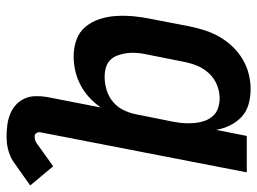

<svg xmlns="http://www.w3.org/2000/svg" viewBox="-122 -460 804 601"><g transform="rotate(90 280.5 -160.0)"><path d="M408 222Q389 222 371 219.5Q353 217 337 210.5Q321 204 308.5 192.5Q296 181 289 165.5Q282 150 281.5 132Q281 114 284 96L317 -73Q303 -53 285 -36.5Q267 -20 245.5 -9Q224 2 201.5 7Q179 12 157 12Q129 12 104.5 3Q80 -6 64 -25.5Q48 -45 40 -70Q32 -95 30.5 -122Q29 -149 31.5 -176.5Q34 -204 40 -231L63 -351Q68 -375 75.5 -398.5Q83 -422 95.5 -444Q108 -466 126 -485Q144 -504 166 -517Q188 -530 212 -536Q236 -542 259 -542Q284 -542 307 -535.5Q330 -529 346.5 -513.5Q363 -498 373 -477.5Q383 -457 387 -434L406 -530H520L395 114Q393 121 396.5 127.5Q400 134 407 134Q412 134 417 133Q422 132 427 129L501 76L561 148L486 201Q477 207 467 211Q457 215 447 217.5Q437 220 427 221Q417 222 408 222ZM221 -85Q241 -85 261.5 -91Q282 -97 298.5 -110.5Q315 -124 324.5 -143Q334 -162 338 -182L362 -302Q365 -318 366 -334.5Q367 -351 365.5 -367Q364 -383 359 -397.5Q354 -412 344 -423.5Q334 -435 319 -440Q304 -445 288 -445Q267 -445 246 -436.5Q225 -428 209.5 -411Q194 -394 186 -374Q178 -354 174 -333L150 -213Q147 -198 146 -183Q145 -168 147 -153.5Q149 -139 154 -125.5Q159 -112 168.5 -102.5Q178 -93 192 -89Q206 -85 221 -85Z"/></g></svg>

Font: Lode Term
Style: Bold Italic
Weight: 700
Italic angle: -11°
Monospace: yes
Designer: Belleve Invis
Foundry: Belleve Invis
Version: Version 29.2.0